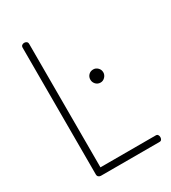

<svg xmlns="http://www.w3.org/2000/svg" viewBox="-180 -823 812 914"><g transform="rotate(-30 226.5 -365.5)"><path d="M101 0Q94 0 88.5 -4.5Q83 -9 83 -18V-714Q83 -723 88.5 -727Q94 -731 101 -731Q108 -731 113.5 -727Q119 -723 119 -714V-36H423Q431 -36 434.5 -30.5Q438 -25 438 -18Q438 -11 434.5 -5.5Q431 0 423 0ZM322 -457Q336 -457 346.5 -446.5Q357 -436 357 -421Q357 -407 346.5 -396Q336 -385 322 -385Q306 -385 296 -396Q286 -407 286 -421Q286 -436 296 -446.5Q306 -457 322 -457Z"/></g></svg>

Font: AkaAcidDosis
Style: ExtraLight
Weight: 250
Designer: Edgar Tolentino, Pablo Impallari, Igino Marini, Aka-Acid
Foundry: Edgar Tolentino, Pablo Impallari, Igino Marini, Aka-Acid
Version: Version 1.007